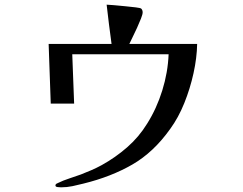

<svg xmlns="http://www.w3.org/2000/svg" viewBox="-20 -794 1040 821"><path d="M823 -606Q822 -547 807.5 -481Q793 -415 768 -353Q743 -291 708 -243Q637 -143 546 -90.5Q455 -38 337 -9Q314 -3 290 2Q266 7 241 7Q237 7 227 6Q217 5 217 -1Q217 -6 221.5 -8.5Q226 -11 229 -12Q249 -22 276.5 -31Q304 -40 326 -48Q349 -57 371 -66.5Q393 -76 415 -88Q473 -120 523.5 -164Q574 -208 609 -265Q650 -330 674 -407.5Q698 -485 701 -562H289L297 -351H197L188 -606H457Q451 -648 446 -690Q441 -732 436 -774Q444 -774 466 -772Q488 -770 514 -767.5Q540 -765 560.5 -762.5Q581 -760 584 -757Q590 -751 590 -741Q590 -733 583 -715Q576 -697 566 -675Q556 -653 546.5 -634Q537 -615 533 -606Z"/></svg>

Font: Kaisei Opti Medium
Style: Regular
Weight: 500
Designer: Font-Kai, 金井和夫
Foundry: KAZUO KANAI
Version: Version 5.003